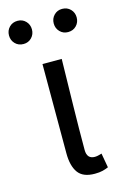

<svg xmlns="http://www.w3.org/2000/svg" viewBox="-132 -737 512 800"><g transform="rotate(-15 124.0 -337.5)"><path d="M175 12Q124 12 103 -17.5Q82 -47 82 -101V-486H165Q163 -387 161 -285Q159 -183 159 -95Q159 -56 193 -56Q205 -56 223 -62L234 0Q223 5 209 8.5Q195 12 175 12ZM28 -587Q6 -587 -8 -601.5Q-22 -616 -22 -637Q-22 -658 -8 -672.5Q6 -687 28 -687Q49 -687 63 -672.5Q77 -658 77 -637Q77 -616 63 -601.5Q49 -587 28 -587ZM220 -587Q199 -587 185 -601.5Q171 -616 171 -637Q171 -658 185 -672.5Q199 -687 220 -687Q242 -687 256 -672.5Q270 -658 270 -637Q270 -616 256 -601.5Q242 -587 220 -587Z"/></g></svg>

Font: Giro Regular
Style: Regular
Weight: 400
Designer: Paul D. Hunt
Foundry: Adobe Systems Incorporated
Version: Version 1.000;PS 1.0;hotconv 1.0.88;makeotf.lib2.5.647800